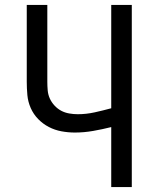

<svg xmlns="http://www.w3.org/2000/svg" viewBox="-20 -755 640 775"><path d="M429 0V-242Q393 -233 356 -226.5Q319 -220 282 -220Q255 -220 228 -225Q201 -230 177 -242.5Q153 -255 134 -274.5Q115 -294 104 -319Q93 -344 90.5 -371Q88 -398 88 -425V-735H171V-425Q171 -408 172.5 -390.5Q174 -373 181 -357.5Q188 -342 200 -329Q212 -316 227 -308Q242 -300 259.5 -297Q277 -294 294 -294Q328 -294 362 -301.5Q396 -309 429 -318V-735H512V0Z"/></svg>

Font: Iosevka Aile
Style: Regular
Weight: 400
Designer: Belleve Invis
Foundry: Belleve Invis
Version: Version 28.0.1; ttfautohint (v1.8.4)